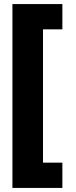

<svg xmlns="http://www.w3.org/2000/svg" viewBox="-20 -754 373 942"><path d="M286 168V44H191V-610H286V-734H41V168Z"/></svg>

Font: Noto Sans Bengali ExtraCondensed Black
Style: Regular
Weight: 900
Width: 2
Designer: Joana Ranito - Universal Thirst; Jelle Bosma - Monotype Design Team
Foundry: Universal Thirst ehf.
Version: Version 3.000